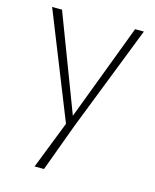

<svg xmlns="http://www.w3.org/2000/svg" viewBox="-107 -554 683 845"><g transform="rotate(15 234.5 -132.0)"><path d="M132 217 217 0 25 -481H70L237 -42L403 -481H443L255 0L175 217Z"/></g></svg>

Font: Cantarell Light
Style: Regular
Weight: 300
Designer: Dave Crossland, Nikolaus Waxweiler, Florian Fecher, Jacques Le Bailly, Eben Sorkin, Alexei Vanyashin, Alexios Zavras, Em
Version: Version 0.303